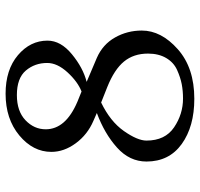

<svg xmlns="http://www.w3.org/2000/svg" viewBox="-34 -663 708 680"><g transform="rotate(-90 320.0 -323.0)"><path d="M323.2 -617.2Q266.1 -617.2 234.1 -586.7Q202.1 -556.2 202.1 -515.1Q202.1 -444.3 299.8 -402.8L335.9 -388.2Q370.1 -401.4 403.6 -437.7Q437 -474.1 437 -509.8Q437 -553.7 410.2 -585.4Q383.3 -617.2 323.2 -617.2ZM516.1 -508.8Q516.1 -461.9 468 -422.4Q419.9 -382.8 370.1 -370.1L455.1 -334Q502.9 -313 527.3 -269.5Q551.8 -226.1 551.8 -174.8Q551.8 -106 485.8 -47.4Q419.9 11.2 310.1 11.2Q211.9 11.2 149.9 -33.4Q87.9 -78.1 87.9 -158.2Q87.9 -218.3 137.5 -262.7Q187 -307.1 259.8 -334L231.9 -346.2Q183.1 -367.2 152.6 -408.7Q122.1 -450.2 122.1 -495.1Q122.1 -560.1 180.4 -608.6Q238.8 -657.2 328.1 -657.2Q413.1 -657.2 464.6 -613.5Q516.1 -569.8 516.1 -508.8ZM311 -28.8Q337.9 -28.8 362.1 -33.4Q386.2 -38.1 412.6 -50Q439 -62 454.6 -88.6Q470.2 -115.2 470.2 -152.8Q470.2 -203.6 442.1 -237.8Q414.1 -272 352.1 -296.9L296.9 -318.8Q230 -286.6 196 -238.3Q162.1 -189.9 162.1 -158.2Q162.1 -92.3 209 -60.5Q255.9 -28.8 311 -28.8Z"/></g></svg>

Font: Linux Libertine Mono
Style: Mono
Weight: 400
Designer: Philipp H. Poll
Foundry: Philipp H. Poll
Version: Version 5.1.7 ; ttfautohint (v0.9)